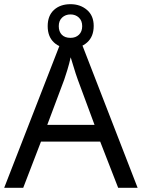

<svg xmlns="http://www.w3.org/2000/svg" viewBox="-20 -898 679 918"><path d="M545 0 459 -221H176L91 0H0L279 -717H360L638 0ZM352 -517Q349 -525 342 -546Q335 -567 328.5 -589.5Q322 -612 318 -624Q311 -593 302 -563.5Q293 -534 287 -517L206 -301H432ZM317 -667Q268 -667 238 -695Q208 -723 208 -773Q208 -823 238 -850.5Q268 -878 317 -878Q364 -878 396 -850.5Q428 -823 428 -774Q428 -723 396.5 -695Q365 -667 317 -667ZM317 -717Q342 -717 357.5 -732Q373 -747 373 -773Q373 -799 357 -814Q341 -829 317 -829Q293 -829 277 -814Q261 -799 261 -773Q261 -747 275.5 -732Q290 -717 317 -717Z"/></svg>

Font: Noto Sans Old Hungarian
Style: Regular
Weight: 400
Designer: Monotype Design Team
Foundry: Monotype Imaging Inc.
Version: Version 2.005; ttfautohint (v1.8.4.7-5d5b)